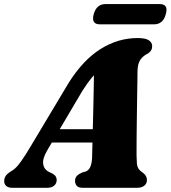

<svg xmlns="http://www.w3.org/2000/svg" viewBox="-50 -896 814 916"><path d="M177 -181.5Q152 -140 156 -113.5Q160 -87 184.5 -75.5L200 -68Q211.5 -61.5 216 -53.8Q220.5 -46 220.5 -38Q220.5 -20.5 208.2 -10.2Q196 0 175.5 0H9.5Q-10 0 -20 -8.5Q-30 -17 -30 -32Q-30 -46 -22.5 -57.2Q-15 -68.5 9.5 -83Q28 -94.5 50.2 -125.8Q72.5 -157 95.5 -196.5L277.5 -500.5Q346 -609.5 429.5 -662Q513 -714.5 606.5 -714.5Q645 -714.5 660.5 -703.5Q676 -692.5 676 -676Q676 -664.5 671.5 -656.5Q667 -648.5 656 -641Q633 -630 619.8 -611.2Q606.5 -592.5 606 -555.5Q606 -538 605.5 -510.5Q605 -483 604.5 -449.5Q604 -416 603.5 -379.5Q603 -343 602.5 -307.5Q602 -272 601.8 -241Q601.5 -210 601.5 -187Q601.5 -164 601.5 -153Q602 -130.5 603.2 -116Q604.5 -101.5 611 -91.2Q617.5 -81 633.5 -70.5Q651 -56.5 651 -37Q651 -21 638.8 -10.5Q626.5 0 604.5 0H345.5Q324 0 316 -9.8Q308 -19.5 308 -33Q308 -47.5 316.8 -56.8Q325.5 -66 343 -73.5L358.5 -77.5Q375 -84 382 -102.5Q389 -121 389.5 -148.5Q390 -166 390.5 -192.5Q391 -219 392 -251.5Q393 -284 393.8 -320Q394.5 -356 395.5 -393Q396.5 -430 397 -465Q397.5 -500 398 -530.8Q398.5 -561.5 398.5 -585L445 -573Q432.5 -567 418.2 -556Q404 -545 386 -523.2Q368 -501.5 343 -462.5ZM152 -216 162.5 -279.5H448.5L443 -216ZM397 -828Q404 -853 418.2 -864.8Q432.5 -876.5 452.5 -876.5H713Q733 -876.5 740.5 -865Q748 -853.5 741 -828.5Q734.5 -803.5 720.2 -791.8Q706 -780 686 -780H425.5Q405.5 -780 398 -791.8Q390.5 -803.5 397 -828Z"/></svg>

Font: Fraunces
Style: Italic
Weight: 900
Italic angle: -16°
Version: Version 1.000;[0bf87f6ff]